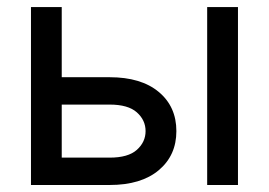

<svg xmlns="http://www.w3.org/2000/svg" viewBox="-20 -528 768 548"><path d="M293 -307.6H156.2V-507.8H68.4V0H293Q382.8 0 433.1 -42.2Q483.4 -84.5 483.4 -153.8Q483.4 -223.6 433.1 -265.6Q382.8 -307.6 293 -307.6ZM293 -229.5Q345.7 -229.5 370.6 -207.3Q395.5 -185.1 395.5 -153.8Q395.5 -122.6 370.6 -100.3Q345.7 -78.1 293 -78.1H156.2V-229.5ZM659.2 -318.8V0H571.3V-507.8H659.2Z"/></svg>

Font: Giphurs
Style: Regular
Weight: 400
Version: Version 2.010